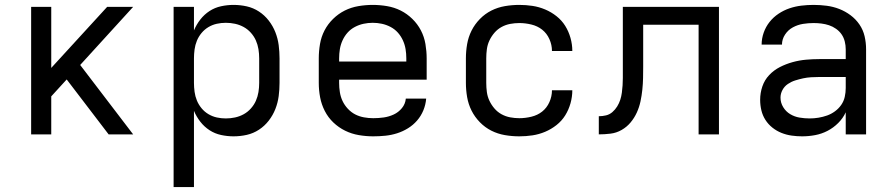

<svg xmlns="http://www.w3.org/2000/svg" viewBox="-20 -548 3640 783"><path d="M107 0V-520H189V-271L417 -520H523L307 -283L523 0H423L252 -224L189 -155V0Z M688 215V-520H771V-424Q781 -448 797 -468.5Q813 -489 834.5 -503Q856 -517 881.5 -522.5Q907 -528 932 -528Q960 -528 986.5 -522Q1013 -516 1036 -501Q1059 -486 1076 -464Q1093 -442 1103 -416.5Q1113 -391 1116.5 -364Q1120 -337 1120 -310V-210Q1120 -183 1116.5 -156Q1113 -129 1103 -103.5Q1093 -78 1076 -56Q1059 -34 1036 -19Q1013 -4 986.5 2Q960 8 932 8Q907 8 881.5 2.5Q856 -3 834.5 -17Q813 -31 797 -51.5Q781 -72 771 -96V215ZM901 -65Q920 -65 938.5 -69Q957 -73 973.5 -82Q990 -91 1003 -105.5Q1016 -120 1023.5 -137Q1031 -154 1034 -172.5Q1037 -191 1037 -210V-310Q1037 -329 1034 -347.5Q1031 -366 1023.5 -383Q1016 -400 1003 -414.5Q990 -429 973.5 -438Q957 -447 938.5 -451Q920 -455 901 -455Q882 -455 864 -451Q846 -447 830 -437.5Q814 -428 802 -413.5Q790 -399 783 -382Q776 -365 773.5 -346.5Q771 -328 771 -310V-210Q771 -192 773.5 -173.5Q776 -155 783 -138Q790 -121 802 -106.5Q814 -92 830 -82.5Q846 -73 864 -69Q882 -65 901 -65Z M1502 8Q1473 8 1443.5 3Q1414 -2 1387.5 -15Q1361 -28 1339.5 -48.5Q1318 -69 1304.5 -95.5Q1291 -122 1285.5 -151Q1280 -180 1280 -210V-310Q1280 -339 1285 -368.5Q1290 -398 1303.5 -424Q1317 -450 1338.5 -471Q1360 -492 1386 -505Q1412 -518 1441.5 -523Q1471 -528 1500 -528Q1529 -528 1558.5 -523Q1588 -518 1614 -505Q1640 -492 1661.5 -471Q1683 -450 1696.5 -424Q1710 -398 1715 -368.5Q1720 -339 1720 -310V-223H1363V-210Q1363 -191 1366 -172Q1369 -153 1377 -136Q1385 -119 1398.5 -104.5Q1412 -90 1428.5 -81.5Q1445 -73 1464 -69.5Q1483 -66 1502 -66Q1524 -66 1545 -69Q1566 -72 1585.5 -81Q1605 -90 1619 -107Q1633 -124 1635 -146H1718Q1716 -121 1706.5 -98Q1697 -75 1681 -56.5Q1665 -38 1644 -25Q1623 -12 1599.5 -4.5Q1576 3 1551.5 5.5Q1527 8 1502 8ZM1363 -297H1637V-310Q1637 -329 1634 -347.5Q1631 -366 1623 -383.5Q1615 -401 1602.5 -415Q1590 -429 1573 -438Q1556 -447 1537.5 -451Q1519 -455 1500 -455Q1481 -455 1462.5 -451Q1444 -447 1427 -438Q1410 -429 1397.5 -415Q1385 -401 1377 -383.5Q1369 -366 1366 -347.5Q1363 -329 1363 -310Z M2098 8Q2068 8 2039 3Q2010 -2 1984 -15Q1958 -28 1937 -49.5Q1916 -71 1903 -97Q1890 -123 1885 -152Q1880 -181 1880 -210V-310Q1880 -339 1885 -368Q1890 -397 1903 -423Q1916 -449 1937 -470.5Q1958 -492 1984 -505Q2010 -518 2039 -523Q2068 -528 2098 -528Q2125 -528 2151.5 -524Q2178 -520 2203 -509.5Q2228 -499 2249.5 -482Q2271 -465 2285 -442.5Q2299 -420 2306.5 -393.5Q2314 -367 2314 -340Q2314 -340 2314 -340Q2314 -340 2314 -340H2231Q2231 -340 2231 -340Q2231 -340 2231 -340Q2231 -365 2220.5 -388.5Q2210 -412 2191 -427Q2172 -442 2147 -448Q2122 -454 2098 -454Q2079 -454 2060.5 -450.5Q2042 -447 2025.5 -438Q2009 -429 1996.5 -414.5Q1984 -400 1976 -383Q1968 -366 1965.5 -347.5Q1963 -329 1963 -310V-210Q1963 -191 1965.5 -172.5Q1968 -154 1976 -137Q1984 -120 1996.5 -105.5Q2009 -91 2025.5 -82Q2042 -73 2060.5 -69.5Q2079 -66 2098 -66Q2122 -66 2147 -72Q2172 -78 2191 -93Q2210 -108 2220.5 -131.5Q2231 -155 2231 -180Q2231 -180 2231 -180Q2231 -180 2231 -180H2314Q2314 -180 2314 -180Q2314 -180 2314 -180Q2314 -153 2306.5 -126.5Q2299 -100 2285 -77.5Q2271 -55 2249.5 -38Q2228 -21 2203 -10.5Q2178 0 2151.5 4Q2125 8 2098 8Z M2422 0V-74Q2437 -74 2451.5 -77.5Q2466 -81 2477.5 -91Q2489 -101 2497 -114Q2505 -127 2509.5 -141Q2514 -155 2516 -170Q2518 -185 2519 -200Q2520 -215 2520 -230Q2520 -245 2520 -260Q2520 -265 2520 -270.5Q2520 -276 2520 -281V-520H2912V0H2829V-447H2603V-279Q2603 -279 2603 -278.5Q2603 -278 2603 -278V-277Q2603 -254 2602.5 -230Q2602 -206 2599.5 -182Q2597 -158 2592 -134.5Q2587 -111 2577 -89Q2567 -67 2551.5 -48.5Q2536 -30 2515 -18Q2494 -6 2470 -3Q2446 0 2422 0Z M3251 8Q3230 8 3208.5 5Q3187 2 3167 -6Q3147 -14 3130 -27.5Q3113 -41 3101.5 -59Q3090 -77 3085 -98Q3080 -119 3080 -141Q3080 -169 3089 -195.5Q3098 -222 3117 -242Q3136 -262 3160.5 -274.5Q3185 -287 3212 -294.5Q3239 -302 3266.5 -304.5Q3294 -307 3321 -307H3429V-347Q3429 -363 3425 -379Q3421 -395 3412 -408Q3403 -421 3389.5 -430.5Q3376 -440 3361 -445Q3346 -450 3330 -452Q3314 -454 3298 -454Q3276 -454 3254.5 -450.5Q3233 -447 3213.5 -436.5Q3194 -426 3181.5 -407Q3169 -388 3169 -366H3086Q3086 -391 3094.5 -415Q3103 -439 3118.5 -458.5Q3134 -478 3155 -492Q3176 -506 3199.5 -514Q3223 -522 3248 -525Q3273 -528 3298 -528Q3325 -528 3351.5 -524.5Q3378 -521 3402.5 -511.5Q3427 -502 3448.5 -486Q3470 -470 3485 -448Q3500 -426 3506 -400Q3512 -374 3512 -347V0H3429V-90Q3418 -66 3398.5 -46.5Q3379 -27 3355 -14.5Q3331 -2 3304.5 3Q3278 8 3251 8ZM3282 -65Q3300 -65 3318 -68Q3336 -71 3353 -77Q3370 -83 3385 -94Q3400 -105 3410.5 -120Q3421 -135 3425 -153Q3429 -171 3429 -189V-234H3321Q3305 -234 3288 -233Q3271 -232 3255 -228.5Q3239 -225 3223 -220Q3207 -215 3193 -205.5Q3179 -196 3171 -181Q3163 -166 3163 -150Q3163 -129 3174 -111Q3185 -93 3202.5 -82.5Q3220 -72 3240.5 -68.5Q3261 -65 3282 -65Z"/></svg>

Font: Iosevka SS04 Extended
Style: Regular
Weight: 400
Width: 7
Monospace: yes
Designer: Belleve Invis
Foundry: Belleve Invis
Version: Version 19.0.0; ttfautohint (v1.8.4)